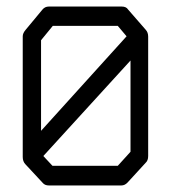

<svg xmlns="http://www.w3.org/2000/svg" viewBox="-20 -617 526 587"><path d="M379 -432 112.5 -140 140.5 -110H340L379 -153ZM367 -506 340 -538H141.5L105.5 -494V-217ZM58.5 -526 110 -588Q117.5 -597 129.5 -597H352Q366 -597 371.5 -588L425.5 -526Q433 -518 433 -505V-140Q433 -126 425 -119L370 -59Q361.5 -50 351 -50H129.5Q117 -50 110.5 -58L57.5 -115Q49.5 -123.5 49.5 -137V-506Q49.5 -515.5 58.5 -526Z"/></svg>

Font: 3270 Nerd Font Mono SemCond
Style: Regular
Weight: 400
Monospace: yes
Version: Version 3.0.1;Nerd Fonts 3.1.1